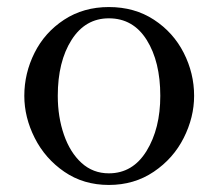

<svg xmlns="http://www.w3.org/2000/svg" viewBox="-20 -511 619 545"><path d="M49 -239Q49 -303 78 -361Q107 -419 162 -455Q217 -491 289 -491Q362 -491 417 -455Q472 -419 501.5 -361Q531 -303 531 -239Q531 -178 501.5 -119.5Q472 -61 416.5 -23.5Q361 14 289 14Q217 14 162.5 -23.5Q108 -61 78.5 -119.5Q49 -178 49 -239ZM435 -239Q435 -336 396.5 -397.5Q358 -459 289 -459Q222 -459 183 -397.5Q144 -336 144 -239Q144 -179 161.5 -128.5Q179 -78 211.5 -48.5Q244 -19 289 -19Q357 -19 396 -82.5Q435 -146 435 -239Z"/></svg>

Font: Shippori Mincho B1 Medium
Style: Regular
Weight: 500
Designer: FONTDASU
Foundry: FONTDASU / Google Inc. / but / Adobe
Version: Version 3.110; ttfautohint (v1.8.3)